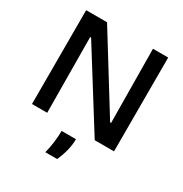

<svg xmlns="http://www.w3.org/2000/svg" viewBox="-198 -808 1113 1170"><g transform="rotate(30 358.5 -223.0)"><path d="M69.8 0V-660.2H216.8L538.1 -141.1H544.9L540 -660.2H647V0H511.2L179.2 -530.8H172.9L176.8 0ZM287.1 213.9Q308.1 128.9 308.1 51.8H409.2Q409.2 126 370.1 213.9Z"/></g></svg>

Font: Bricolage Grotesque Medium
Style: Regular
Weight: 500
Designer: Mathieu Triay
Foundry: Atelier Triay
Version: Version 1.000;gftools[0.9.30]